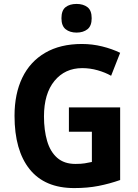

<svg xmlns="http://www.w3.org/2000/svg" viewBox="-20 -948 705 978"><path d="M331 -401H592V-31Q538 -12 482 -1Q426 10 358 10Q208 10 131 -86Q54 -182 54 -358Q54 -470 93.5 -552Q133 -634 210 -679Q287 -724 397 -724Q450 -724 500.5 -711.5Q551 -699 592 -679L546 -562Q516 -579 477.5 -590Q439 -601 399 -601Q311 -601 257.5 -536Q204 -471 204 -355Q204 -285 220 -230Q236 -175 271.5 -144Q307 -113 364 -113Q393 -113 411.5 -116Q430 -119 448 -123V-277H331ZM370 -928Q404 -928 425.5 -911.5Q447 -895 447 -855Q447 -816 425.5 -799Q404 -782 370 -782Q336 -782 314.5 -799Q293 -816 293 -855Q293 -895 314 -911.5Q335 -928 370 -928Z"/></svg>

Font: Noto Sans Gurmukhi UI SemiCondensed
Style: Bold
Weight: 700
Width: 4
Designer: Jelle Bosma - Monotype Design Team
Foundry: Monotype Imaging Inc.
Version: Version 2.004; ttfautohint (v1.8.4.7-5d5b)